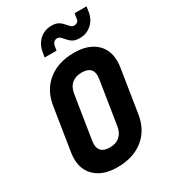

<svg xmlns="http://www.w3.org/2000/svg" viewBox="-228 -1068 1057 1190"><g transform="rotate(-30 300.0 -472.5)"><path d="M46 -169Q46 -189 49 -210L98 -520Q114 -623 187 -681.5Q260 -740 373 -740Q471 -740 526 -692Q581 -644 581 -561Q581 -541 578 -520L529 -210Q513 -106 440 -48Q367 10 254 10Q157 10 101.5 -38.5Q46 -87 46 -169ZM379 -210 428 -520Q430 -536 430 -544Q430 -610 353 -610Q309 -610 282 -587Q255 -564 248 -520L199 -210Q197 -194 197 -188Q197 -120 275 -120Q319 -120 345.5 -143.5Q372 -167 379 -210ZM365 -845Q354 -858 346.5 -864Q339 -870 328 -870Q315 -870 305 -861Q295 -852 292 -837L287 -805H202L208 -840Q216 -892 251.5 -923.5Q287 -955 336 -955Q369 -955 387.5 -943Q406 -931 423 -910Q434 -897 441.5 -891Q449 -885 460 -885Q474 -885 483.5 -892.5Q493 -900 494 -913L500 -950H585L580 -915Q572 -863 536.5 -831.5Q501 -800 452 -800Q419 -800 400.5 -812Q382 -824 365 -845Z"/></g></svg>

Font: JetBrains Mono Extra Bold
Style: Italic
Weight: 800
Italic angle: -9°
Monospace: yes
Designer: Philipp Nurullin, Konstantin Bulenkov
Foundry: JetBrains
Version: 2.002